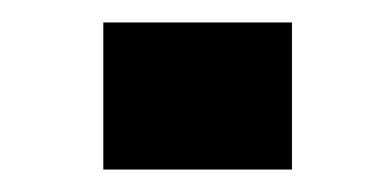

<svg xmlns="http://www.w3.org/2000/svg" viewBox="-20 -399 346 171"><path d="M72 -248V-379H240V-248Z"/></svg>

Font: Sarpanch
Style: Bold
Weight: 700
Designer: Manushi Parikh (Devanagari and Latin), Jyotish Sonowal (Devanagari)
Foundry: Indian Type Foundry
Version: Version 2.004;PS 1.0;hotconv 1.0.78;makeotf.lib2.5.61930; tt